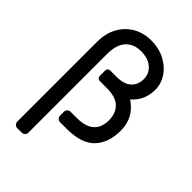

<svg xmlns="http://www.w3.org/2000/svg" viewBox="-264 -812 1114 1114"><g transform="rotate(45 293.0 -255.0)"><path d="M446 -209Q446 -265 412.5 -298.5Q379 -332 303 -332H248Q238 -332 232 -338Q226 -344 226 -354V-396Q226 -406 232 -412Q238 -418 248 -418H298Q361 -418 390.5 -446.5Q420 -475 420 -520Q420 -566 386 -595Q352 -624 293 -624Q234 -624 199 -585Q166 -548 166 -471V173Q166 184 158 192Q150 200 139 200H102Q91 200 83 192Q75 184 75 173V-481Q75 -549 102 -600Q130 -652 179.5 -681Q229 -710 293 -710Q356 -710 405.5 -684Q455 -658 483 -615.5Q511 -573 511 -525Q511 -435 447 -381Q493 -350 515 -309Q537 -268 537 -214Q537 -115 483 -57.5Q429 0 307 0H253Q242 0 234 -8Q226 -16 226 -27V-59Q226 -70 234 -78Q242 -86 253 -86H303Q446 -86 446 -209Z"/></g></svg>

Font: Contemporary
Style: Regular
Weight: 400
Designer: Victor Tran
Foundry: Victor Tran
Version: Version 1.100